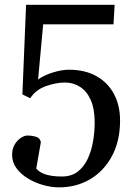

<svg xmlns="http://www.w3.org/2000/svg" viewBox="-20 -601 568 812"><path d="M229.5 191.4Q197.3 191.4 162.6 181.6Q127.9 171.9 98.1 153.8Q68.4 135.7 49.8 110.6Q31.2 85.4 31.2 54.2Q31.2 27.8 42.5 9.5Q53.7 -8.8 68.8 -18.3Q84 -27.8 95.2 -27.8Q114.3 -27.8 131.8 -22.7Q149.4 -17.6 152.8 0L133.3 112.3Q145 125 161.6 132.3Q178.2 139.6 198.7 142.6Q219.2 145.5 241.7 145.5Q281.2 145.5 307.9 125.5Q334.5 105.5 350.3 72Q366.2 38.6 373.3 -1.7Q380.4 -42 380.4 -83Q380.4 -140.6 363.8 -178Q347.2 -215.3 318.6 -233.6Q290 -252 254.9 -252Q216.8 -252 173.8 -236.6Q130.9 -221.2 107.9 -185.5L74.7 -201.7L90.3 -580.6H464.8L460 -498H162.6L141.1 -265.1Q167 -283.2 204.3 -294.7Q241.7 -306.2 270.5 -306.2Q339.8 -306.2 388.2 -278.8Q436.5 -251.5 462.2 -203.1Q487.8 -154.8 487.8 -91.3Q487.8 -5.4 453.9 58.3Q419.9 122.1 361.6 156.7Q303.2 191.4 229.5 191.4Z"/></svg>

Font: Gelasio
Style: Regular
Weight: 400
Designer: Eben Sorkin
Foundry: Eben Sorkin
Version: Version 1.008